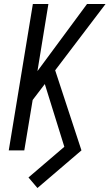

<svg xmlns="http://www.w3.org/2000/svg" viewBox="-20 -755 550 964"><path d="M168 189 123 136 303 -18 205 -333 144 -253 102 0H24L145 -735H223L168 -398L417 -735H510L257 -402L389 0Z"/></svg>

Font: Iosevka Oblique
Style: Regular
Weight: 400
Italic angle: -9°
Monospace: yes
Designer: Belleve Invis
Foundry: Belleve Invis
Version: Version 32.5.0; ttfautohint (v1.8.4)